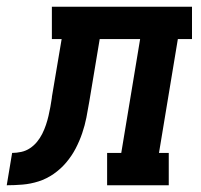

<svg xmlns="http://www.w3.org/2000/svg" viewBox="-76 -550 596 570"><path d="M-56 0 -40 -96Q-27 -96 -13 -99Q1 -102 13 -110Q25 -118 34 -129Q43 -140 49.5 -153Q56 -166 60.5 -179.5Q65 -193 68 -206Q71 -219 73.5 -232.5Q76 -246 78 -260V-261Q78 -261 78 -261Q78 -261 78 -262L107 -434H78V-530H494V-434H452L396 -96H425V0H242V-96H284L340 -434H220L189 -248Q185 -224 180.5 -201Q176 -178 168 -154.5Q160 -131 148.5 -109Q137 -87 120.5 -67.5Q104 -48 83 -33.5Q62 -19 38.5 -11.5Q15 -4 -9 -2Q-33 0 -56 0Z"/></svg>

Font: Iosevka Curly Slab Oblique
Style: Bold
Weight: 700
Italic angle: -9°
Monospace: yes
Designer: Belleve Invis
Foundry: Belleve Invis
Version: Version 11.1.0; ttfautohint (v1.8.3)